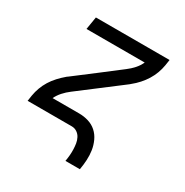

<svg xmlns="http://www.w3.org/2000/svg" viewBox="-161 -661 922 957"><g transform="rotate(30 300.0 -182.5)"><path d="M345 165Q348 148 349.5 131Q351 114 350.5 96.5Q350 79 347.5 63Q345 47 337.5 32.5Q330 18 316.5 9Q303 0 286 0H32L37 -33Q41 -57 49.5 -80Q58 -103 71 -124Q84 -145 101.5 -164Q119 -183 138 -199Q140 -201 142 -202.5Q144 -204 146 -205L263 -294L379 -383Q399 -398 415.5 -416.5Q432 -435 442 -457H107L119 -530H543L538 -497Q534 -473 525.5 -450Q517 -427 504 -406Q491 -385 474 -366Q457 -347 437 -331Q435 -329 433 -327.5Q431 -326 430 -325L196 -147Q176 -132 159.5 -113.5Q143 -95 133 -74H286Q314 -74 340 -66Q366 -58 385.5 -40.5Q405 -23 416.5 2Q428 27 432 53.5Q436 80 434.5 108.5Q433 137 428 165Z"/></g></svg>

Font: Iosevka Curly Extended Oblique
Style: Regular
Weight: 400
Width: 7
Italic angle: -9°
Monospace: yes
Designer: Belleve Invis
Foundry: Belleve Invis
Version: Version 11.1.0; ttfautohint (v1.8.3)